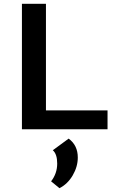

<svg xmlns="http://www.w3.org/2000/svg" viewBox="-20 -678 603 1007"><path d="M221 -99H544V0H95V-658H221ZM340 49Q388 84 388 148Q388 196 361.5 241.5Q335 287 292 309L248 273Q280 232 280 180Q280 130 257 110Z"/></svg>

Font: EauTest
Style: Bold
Weight: 700
Designer: Christian Thalmann (Catharsis Fonts)
Version: Version 0.001;PS 000.001;hotconv 1.0.88;makeotf.lib2.5.64775